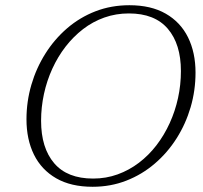

<svg xmlns="http://www.w3.org/2000/svg" viewBox="-20 -706 779 736"><path d="M137.5 -243Q137.5 -139 187.8 -80.2Q238 -21.5 337 -21.5Q386.5 -21.5 430.8 -37.5Q475 -53.5 512.5 -82Q550 -110.5 579.8 -149.2Q609.5 -188 630.5 -234Q651.5 -280 662.5 -330.5Q673.5 -381 673.5 -433.5Q673.5 -537 623.2 -595.8Q573 -654.5 474 -654.5Q424.5 -654.5 380 -638.8Q335.5 -623 298.2 -594.2Q261 -565.5 231.2 -527Q201.5 -488.5 180.5 -442.5Q159.5 -396.5 148.5 -345.8Q137.5 -295 137.5 -243ZM729.5 -427.5Q729.5 -359.5 710.8 -295.2Q692 -231 657 -175.8Q622 -120.5 573.2 -78.8Q524.5 -37 464.2 -13.5Q404 10 335 10Q252 10 195.5 -22.5Q139 -55 110.2 -113.2Q81.5 -171.5 81.5 -249Q81.5 -316.5 100.2 -380.8Q119 -445 153.8 -500.2Q188.5 -555.5 237.2 -597.5Q286 -639.5 346.2 -662.8Q406.5 -686 476 -686Q559 -686 615.5 -653.5Q672 -621 700.8 -562.8Q729.5 -504.5 729.5 -427.5Z"/></svg>

Font: Newsreader 16pt 16pt Light
Style: Italic
Weight: 300
Italic angle: -17°
Version: Version 1.003